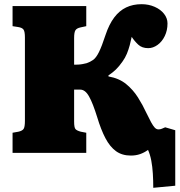

<svg xmlns="http://www.w3.org/2000/svg" viewBox="-20 -730 862 917"><path d="M712 167Q712 133 710 99.5Q708 66 702.5 37Q697 8 687 -14Q669 -1 649 6Q629 13 605 13Q563 13 534 -8Q505 -29 483.5 -70Q462 -111 444 -171Q434 -203 424.5 -227.5Q415 -252 405.5 -269Q396 -286 385.5 -294Q375 -302 363 -302H334V-149Q334 -121 340.5 -113.5Q347 -106 366 -101L392 -96V0H40V-96L68 -101Q86 -105 92.5 -114Q99 -123 99 -153V-551Q99 -579 92.5 -588.5Q86 -598 66 -601L40 -605V-701H392V-605L364 -599Q346 -595 340 -585Q334 -575 334 -548V-421Q343 -421 353.5 -421.5Q364 -422 374.5 -424Q385 -426 393 -428Q411 -434 425 -444Q439 -454 452.5 -481Q466 -508 484 -563Q501 -614 525.5 -646.5Q550 -679 582.5 -694.5Q615 -710 656 -710Q690 -710 718.5 -697.5Q747 -685 763.5 -664Q780 -643 780 -618Q780 -585 767 -558Q754 -531 732.5 -515.5Q711 -500 688 -500Q658 -500 640 -517Q622 -534 609 -554Q605 -534 599.5 -513.5Q594 -493 586 -473.5Q578 -454 565 -436Q549 -413 533.5 -398Q518 -383 498 -370V-365Q549 -356 582.5 -328.5Q616 -301 639 -264.5Q662 -228 679 -191Q692 -164 701.5 -146.5Q711 -129 719 -120.5Q727 -112 737 -112Q745 -112 752.5 -115Q760 -118 769 -122L817 -108V157Z"/></svg>

Font: Literata Black
Style: Regular
Weight: 900
Designer: Latin by Veronika Burian and Jose Scaglione. Greek by Irene Vlachou. Cyrillic by Vera Evstafieva.
Foundry: TypeTogether
Version: Version 3.103;gftools[0.9.29]